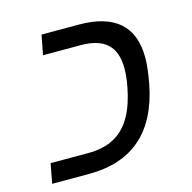

<svg xmlns="http://www.w3.org/2000/svg" viewBox="-92 -691 784 783"><g transform="rotate(-15 300.0 -299.5)"><path d="M149.9 -599.1H306.2Q534.2 -599.1 534.2 -398.9Q534.2 -357.4 522 -291Q465.8 0 189.9 0H34.2L49.8 -83H208Q266.6 -83 308.8 -102.5Q351.1 -122.1 379.9 -162.8Q408.7 -203.6 424.8 -266.6Q440.9 -329.6 440.9 -378.9Q440.9 -447.8 404.8 -481.9Q368.7 -516.1 292 -516.1H133.8Z"/></g></svg>

Font: Cousine
Style: Italic
Weight: 400
Italic angle: -12°
Monospace: yes
Designer: Steve Matteson
Foundry: Monotype Imaging Inc.
Version: Version 1.21